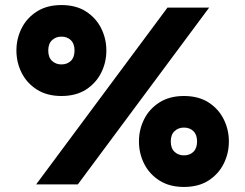

<svg xmlns="http://www.w3.org/2000/svg" viewBox="-20 -730 971 760"><path d="M45 -530Q45 -577 65.5 -618Q86 -659 126 -684.5Q166 -710 223 -710Q281 -710 320.5 -684.5Q360 -659 380.5 -618Q401 -577 401 -530Q401 -483 380.5 -442Q360 -401 320.5 -375.5Q281 -350 223 -350Q166 -350 126 -375.5Q86 -401 65.5 -442Q45 -483 45 -530ZM643 -700H808L288 0H123ZM171 -530Q171 -503 186 -489Q201 -475 223 -475Q246 -475 260.5 -489Q275 -503 275 -530Q275 -557 260.5 -571Q246 -585 223 -585Q201 -585 186 -571Q171 -557 171 -530ZM530 -170Q530 -217 550.5 -258Q571 -299 611 -324.5Q651 -350 708 -350Q766 -350 805.5 -324.5Q845 -299 865.5 -258Q886 -217 886 -170Q886 -123 865.5 -82Q845 -41 805.5 -15.5Q766 10 708 10Q651 10 611 -15.5Q571 -41 550.5 -82Q530 -123 530 -170ZM656 -170Q656 -143 671 -129Q686 -115 708 -115Q731 -115 745.5 -129Q760 -143 760 -170Q760 -197 745.5 -211Q731 -225 708 -225Q686 -225 671 -211Q656 -197 656 -170Z"/></svg>

Font: Copperplate Sans CC
Style: Bold
Weight: 700
Designer: indestructible type*
Foundry: Cowboy Collective
Version: Version 1.000